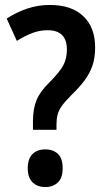

<svg xmlns="http://www.w3.org/2000/svg" viewBox="-20 -744 423 775"><path d="M113 -254Q113 -305 127.5 -340Q142 -375 180 -412Q220 -452 235 -479.5Q250 -507 250 -544Q250 -622 172 -622Q140 -622 110 -610.5Q80 -599 48 -579L7 -669Q47 -695 90.5 -709.5Q134 -724 181 -724Q269 -724 316.5 -678.5Q364 -633 364 -553Q364 -510 353 -478.5Q342 -447 321 -419Q300 -391 268 -360Q243 -335 230 -317Q217 -299 212.5 -281.5Q208 -264 208 -242V-220H113ZM92 -65Q92 -103 111 -122Q130 -141 163 -141Q195 -141 214 -122.5Q233 -104 233 -65Q233 -26 213.5 -7.5Q194 11 163 11Q131 11 111.5 -8Q92 -27 92 -65Z"/></svg>

Font: Noto Sans Hebrew Condensed SemiBold
Style: Regular
Weight: 600
Width: 3
Designer: Monotype Design Team
Foundry: Monotype Imaging Inc.
Version: Version 2.004; ttfautohint (v1.8.4.7-5d5b)